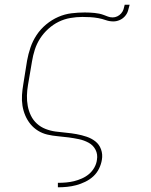

<svg xmlns="http://www.w3.org/2000/svg" viewBox="-20 -581 640 816"><path d="M226 215V196H227Q244 196 261 194.5Q278 193 294.5 189Q311 185 328 177.5Q345 170 358.5 158.5Q372 147 381 131Q390 115 392 98Q396 75 386 55.5Q376 36 356.5 25.5Q337 15 315.5 10.5Q294 6 271.5 3Q249 0 226 -2Q203 -4 181.5 -9Q160 -14 141.5 -25.5Q123 -37 109.5 -53.5Q96 -70 87.5 -90Q79 -110 75.5 -132Q72 -154 73.5 -177Q75 -200 79 -223L95 -323Q100 -351 109.5 -379Q119 -407 135.5 -432Q152 -457 176 -477Q200 -497 227.5 -509Q255 -521 283.5 -524.5Q312 -528 340 -528Q351 -528 361 -527.5Q371 -527 381.5 -526Q392 -525 401.5 -523Q411 -521 420.5 -517.5Q430 -514 439 -510.5Q448 -507 459 -507Q469 -507 478.5 -511.5Q488 -516 495 -524Q502 -532 505 -541.5Q508 -551 510 -561H531Q528 -548 524 -535Q520 -522 510.5 -511.5Q501 -501 488 -495.5Q475 -490 462 -490Q445 -490 429.5 -495.5Q414 -501 397.5 -504Q381 -507 364 -508Q347 -509 330 -509Q305 -509 279 -504.5Q253 -500 229.5 -488.5Q206 -477 185.5 -458.5Q165 -440 150.5 -417.5Q136 -395 128 -370Q120 -345 116 -320L99 -220Q95 -197 94.5 -174.5Q94 -152 98 -130.5Q102 -109 111.5 -89.5Q121 -70 137 -55.5Q153 -41 173.5 -33Q194 -25 216 -22Q238 -19 260.5 -17Q283 -15 305 -11Q327 -7 348 0Q369 7 385.5 20Q402 33 409.5 54Q417 75 413 98Q410 117 401 135.5Q392 154 377 168Q362 182 342.5 191.5Q323 201 304 206Q285 211 265.5 213Q246 215 227 215Z"/></svg>

Font: Iosevka HT Thin Extended
Style: Italic
Weight: 100
Width: 7
Italic angle: -9°
Monospace: yes
Designer: Belleve Invis
Foundry: Belleve Invis
Version: Version 32.3.0; ttfautohint (v1.8.4)